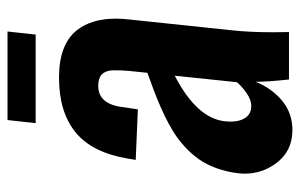

<svg xmlns="http://www.w3.org/2000/svg" viewBox="-158 -600 767 490"><g transform="rotate(-90 225.0 -354.5)"><path d="M156.2 -646.5 164.1 -718.3H390.1L382.3 -646.5ZM137.7 8.8Q83.5 8.3 53.2 -33.7Q27.3 -69.3 27.3 -113.3Q27.3 -121.1 28.3 -128.9Q31.7 -158.7 41 -184.3Q50.3 -210 63.7 -229.2Q77.1 -248.5 95.5 -265.4Q113.8 -282.2 132.8 -294.2Q151.9 -306.2 175.3 -317.4Q198.7 -328.6 219.5 -336.9Q240.2 -345.2 264.6 -354Q277.8 -358.9 284.7 -361.3L289.6 -409.2Q291 -425.3 291 -438.5Q291 -445.3 291 -451.2Q290 -468.8 280.3 -477.8Q270.5 -486.8 251.5 -486.8Q203.6 -486.8 196.8 -421.4L191.4 -385.7L62.5 -391.1Q63 -394 64.2 -401.9Q65.4 -409.7 65.9 -412.1Q81.1 -502.4 132.8 -544.7Q184.6 -586.9 272.5 -586.9Q357.9 -586.9 394 -540.5Q422.9 -503.4 422.9 -441.9Q422.9 -426.3 420.9 -408.7L393.1 -145Q388.2 -99.1 388.2 -42Q388.2 -21.5 388.7 0H267.6Q261.7 -55.2 261.7 -85Q246.1 -45.4 214.4 -18.3Q182.6 8.8 137.7 8.8ZM200.2 -96.2Q215.8 -96.2 233.2 -108.4Q250.5 -120.6 260.7 -132.8L277.3 -291.5Q168.9 -235.4 161.1 -164.1Q160.2 -156.2 160.2 -148.9Q160.2 -127.4 168 -114.3Q178.2 -96.2 200.2 -96.2Z"/></g></svg>

Font: Oswald
Style: Medium
Weight: 500
Designer: Vernon Adams
Foundry: Vernon Adams
Version: 3.0; ttfautohint (v0.94.23-7a4d-dirty) -l 8 -r 50 -G 150 -x 